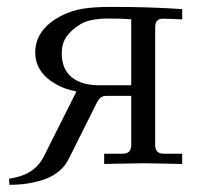

<svg xmlns="http://www.w3.org/2000/svg" viewBox="-20 -467 576 548"><path d="M5.9 43Q47.9 36.6 72 19Q96.2 1.5 110.8 -31.7L196.8 -203.1V-206.5Q183.1 -209 168.2 -213.9Q153.3 -218.8 137.5 -228Q121.6 -237.3 109.1 -249.3Q96.7 -261.2 88.6 -278.8Q80.6 -296.4 80.6 -316.9Q80.6 -382.3 152.8 -420.9Q182.6 -436.5 215.1 -441.9Q247.6 -447.3 298.3 -447.3Q412.6 -447.3 500 -440.9V-411.6Q468.3 -413.6 444.8 -413.6Q422.9 -413.6 422.9 -389.2V-52.7Q422.9 -28.3 447.3 -28.3H500V1Q498.5 1 452.6 0Q406.7 -1 390.1 -1Q373.5 -1 326.2 0Q278.8 1 277.3 1V-28.3H330.1Q354.5 -28.3 354.5 -52.7V-193.4H285.2Q273.4 -193.4 267.3 -188.5Q261.2 -183.6 255.9 -172.9L177.2 -15.6Q167.5 5.9 148.7 21.5Q129.9 37.1 106 45.2Q82 53.2 57.9 56.9Q33.7 60.5 6.8 60.5ZM156.2 -314.9Q156.2 -270 184.3 -246.8Q212.4 -223.6 264.2 -223.6H354.5V-412.1Q324.7 -414.1 290.5 -414.1Q236.3 -414.1 210.4 -398.4Q182.6 -381.3 169.4 -361.8Q156.2 -342.3 156.2 -314.9Z"/></svg>

Font: Theano Old Style
Style: Regular
Weight: 400
Designer: Alexey Kryukov
Version: Version 2.00